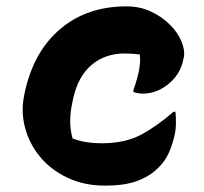

<svg xmlns="http://www.w3.org/2000/svg" viewBox="-20 -571 640 603"><path d="M377 -551Q419 -551 453.5 -535Q488 -519 512 -495Q538 -470 550 -440.5Q562 -411 557 -390L554 -377Q544 -335 507.5 -306Q471 -277 429 -277Q414 -277 399 -282V-288Q425 -361 419 -400Q398 -403 371 -403Q310 -403 267.5 -367Q225 -331 210 -262L208 -253Q201 -223 200.5 -193.5Q200 -164 208 -136Q229 -128 251.5 -124.5Q274 -121 299 -121Q372 -121 422 -147.5Q472 -174 525 -220H531Q533 -201 532.5 -180.5Q532 -160 527 -141Q517 -101 503 -77Q489 -53 466 -34Q442 -13 404.5 -0.5Q367 12 310 12Q244 12 191.5 -13Q139 -38 105 -79.5Q71 -121 58 -172.5Q45 -224 57 -277L59 -286Q87 -411 170.5 -481Q254 -551 377 -551Z"/></svg>

Font: Recursive Mn Csl St XBd
Style: Italic
Weight: 800
Italic angle: -15°
Monospace: yes
Version: Version 1.079;hotconv 1.0.112;makeotfexe 2.5.65598; ttfautoh